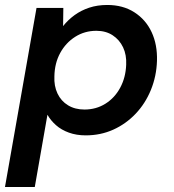

<svg xmlns="http://www.w3.org/2000/svg" viewBox="-36 -533 699 773"><path d="M-16 220 111 -501H219L218 -428Q238 -453 264 -472Q290 -491 323 -502Q356 -513 396 -513Q459 -513 505 -483.5Q551 -454 574.5 -403.5Q598 -353 596 -288Q594 -226 571.5 -171Q549 -116 510 -75Q471 -34 420 -11Q369 12 309 12Q272 12 241.5 1Q211 -10 189.5 -29Q168 -48 155 -71L104 220ZM304 -92Q351 -92 388.5 -115.5Q426 -139 448 -180Q470 -221 472 -272Q474 -312 459.5 -342.5Q445 -373 417.5 -391Q390 -409 352 -409Q305 -409 267 -385Q229 -361 206.5 -320Q184 -279 183 -226Q181 -187 195.5 -156.5Q210 -126 238 -109Q266 -92 304 -92Z"/></svg>

Font: DM Sans 17pt SemiBold
Style: Italic
Weight: 600
Italic angle: -10°
Version: Version 4.004;gftools[0.9.30]